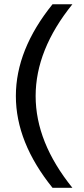

<svg xmlns="http://www.w3.org/2000/svg" viewBox="-20 -690 399 910"><path d="M229 200.2Q55.2 -15.1 55.2 -234.9Q55.2 -454.6 229 -669.9H323.2Q148.9 -454.1 148.9 -234.9Q148.9 -15.6 323.2 200.2Z"/></svg>

Font: LT Wave Text
Style: Regular
Weight: 400
Designer: Daniel Lyons
Version: Version 2.5 (Glyphs App)